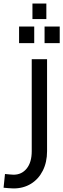

<svg xmlns="http://www.w3.org/2000/svg" viewBox="-63 -832 355 1077"><path d="M13 225Q0 225 -14.5 223.5Q-29 222 -43 221L-35 144Q-21 145 -8.5 146.5Q4 148 13 148Q59 148 87 113Q115 78 115 16V-500H201V16Q201 78 177 125.5Q153 173 110.5 199Q68 225 13 225ZM119 -725V-812H197V-725ZM44 -590V-683H129V-590ZM187 -590V-683H272V-590Z"/></svg>

Font: Cairo Play Medium
Style: Regular
Weight: 500
Version: Version 3.119